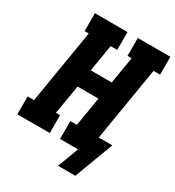

<svg xmlns="http://www.w3.org/2000/svg" viewBox="-206 -855 1018 1117"><g transform="rotate(30 303.5 -297.0)"><path d="M358 141 411 0H290V-120H334L366 -315H226L193 -120H221V0H3V-120H46L128 -615H100V-735H319V-615H275L245 -435H386L416 -615H388V-735H607V-615H563L481 -120H572L474 141Z"/></g></svg>

Font: Iosevka Curly Slab HvEx
Style: Italic
Weight: 900
Width: 7
Italic angle: -9°
Monospace: yes
Designer: Belleve Invis
Foundry: Belleve Invis
Version: Version 11.1.0; ttfautohint (v1.8.3)